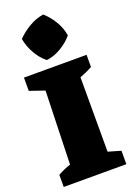

<svg xmlns="http://www.w3.org/2000/svg" viewBox="-178 -1024 753 1089"><g transform="rotate(-20 199.0 -479.5)"><path d="M8 0V-73Q45 -94 85 -107L98 -549L8 -580V-660H386V-587Q351 -567 310 -552V-103L386 -81V0ZM233 -959Q268 -928 292.5 -886.5Q317 -845 324 -800Q296 -766 252.5 -740Q209 -714 164 -709Q130 -736 105 -779.5Q80 -823 72 -870Q103 -902 145 -927Q187 -952 233 -959Z"/></g></svg>

Font: Piazzolla Black
Style: Regular
Weight: 900
Designer: Juan Pablo del Peral
Foundry: Huerta Tipografica
Version: Version 1.330